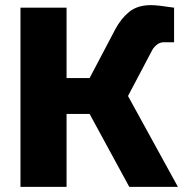

<svg xmlns="http://www.w3.org/2000/svg" viewBox="-20 -730 715 750"><path d="M570 -710Q595 -710 660 -700V-565H620Q605 -565 593 -555.5Q581 -546 575 -535L480 -355L675 0H485L330 -285H240V0H60V-700H240V-425H330L430 -615Q452 -657 484.5 -683.5Q517 -710 570 -710Z"/></svg>

Font: Russo One
Style: Regular
Weight: 400
Designer: Jovanny lemonad
Foundry: Jovanny Lemonad
Version: Version 1.001